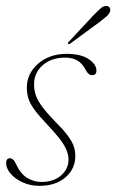

<svg xmlns="http://www.w3.org/2000/svg" viewBox="-20 -612 388 640"><path d="M118.5 -5.5Q159 -5.5 183.8 -27.5Q208.5 -49.5 208.5 -80Q208.5 -101 195.2 -125.2Q182 -149.5 140.5 -193.5Q111.5 -224 96 -244.8Q80.5 -265.5 75 -282.8Q69.5 -300 69.5 -320.5Q69.5 -367 107.2 -399.8Q145 -432.5 202 -432.5Q250 -432.5 275.8 -414.8Q301.5 -397 301.5 -377Q301.5 -361.5 287 -361.5Q281 -361.5 275.8 -365.5Q270.5 -369.5 264.5 -381Q244.5 -420 197.5 -420Q151.5 -420 122.5 -394.8Q93.5 -369.5 93.5 -331Q93.5 -315 98 -298.8Q102.5 -282.5 117 -261.5Q131.5 -240.5 161 -210Q190 -181 205 -161Q220 -141 225.5 -125.2Q231 -109.5 231 -92Q231 -49 198.2 -20.8Q165.5 7.5 111.5 7.5Q81 7.5 55.8 -4Q30.5 -15.5 15.5 -33Q0.5 -50.5 0.5 -68.5Q0.5 -84.5 13.5 -84.5Q18.5 -84.5 23.5 -80.2Q28.5 -76 33.5 -65Q48 -33 70.2 -19.2Q92.5 -5.5 118.5 -5.5ZM290.5 -560Q305.5 -575.5 315.5 -584.2Q325.5 -593 336 -592Q343.5 -591 346.2 -585.5Q349 -580 346.5 -573Q343.5 -564.5 334.2 -556.5Q325 -548.5 313 -539.5L214.5 -467Q209.5 -463 207 -466Q204.5 -468.5 210.5 -474Z"/></svg>

Font: Fraunces 144pt Soft Thin
Style: Italic
Weight: 100
Italic angle: -16°
Version: Version 1.000;[0bf87f6ff]